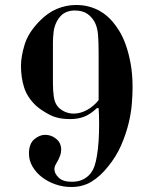

<svg xmlns="http://www.w3.org/2000/svg" viewBox="-20 -735 620 769"><path d="M375 -302H368Q343 -278 318 -268Q293 -258 261 -258Q211 -258 177.5 -276Q144 -294 125 -311Q89 -345 76.5 -385Q64 -425 64 -471Q64 -508 78.5 -556Q93 -604 138 -650Q171 -684 208 -699.5Q245 -715 285 -715Q313 -715 336.5 -708.5Q360 -702 378 -692Q396 -682 409.5 -670Q423 -658 432 -647Q444 -633 458 -610.5Q472 -588 483.5 -556Q495 -524 503 -481.5Q511 -439 511 -384Q511 -357 508 -319Q505 -281 494.5 -238.5Q484 -196 464.5 -151.5Q445 -107 412 -67Q382 -29 346.5 -7.5Q311 14 266 14Q233 14 202.5 3.5Q172 -7 148.5 -25Q125 -43 110.5 -67.5Q96 -92 96 -120Q96 -159 117 -177Q138 -195 161 -195Q185 -195 205 -179Q225 -163 225 -135Q225 -124 221.5 -114Q218 -104 213 -94Q208 -85 203 -76Q198 -67 198 -57Q198 -40 215 -23.5Q232 -7 267 -7Q294 -7 312 -16Q330 -25 341.5 -39Q353 -53 359 -71.5Q365 -90 368 -110Q373 -137 375 -171Q377 -205 377 -236Q377 -256 376.5 -273Q376 -290 375 -302ZM375 -334V-524Q375 -569 372.5 -597Q370 -625 360 -645Q349 -666 330 -679.5Q311 -693 278 -693Q258 -693 240 -684Q222 -675 208 -650Q197 -629 194.5 -606Q192 -583 192 -565V-402Q192 -371 195.5 -347.5Q199 -324 210 -310Q220 -297 237.5 -288.5Q255 -280 275 -280Q302 -280 328.5 -294.5Q355 -309 375 -334Z"/></svg>

Font: EIisabethische
Style: Book
Weight: 400
Designer: Salychow
Version: Version 1.3